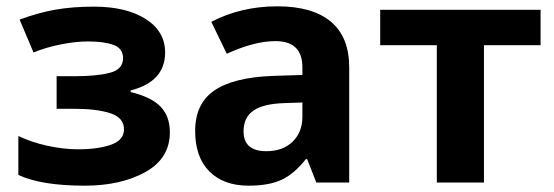

<svg xmlns="http://www.w3.org/2000/svg" viewBox="-20 -577 1752 607"><path d="M38 -24V-147Q80 -127 130.5 -116Q181 -105 227 -105Q290 -105 331 -119.5Q372 -134 372 -168Q372 -205 329 -219Q286 -233 217 -233H159V-336H214Q287 -336 328 -347Q369 -358 369 -393Q369 -424 339 -435Q309 -446 258 -446Q219 -446 171.5 -436.5Q124 -427 86 -411L42 -515Q101 -537 155.5 -546.5Q210 -556 277 -556Q379 -556 440.5 -517Q502 -478 502 -411Q502 -319 393 -291V-286Q459 -270 488 -239.5Q517 -209 517 -159Q517 -76 439.5 -33Q362 10 248 10Q110 10 38 -24Z M597 -163Q597 -249 657 -290.5Q717 -332 841 -337L936 -340V-364Q936 -447 851 -447Q784 -447 697 -407L648 -508Q742 -557 857 -557Q968 -557 1026 -508.5Q1084 -460 1084 -364V0H980L951 -74H947Q910 -27 870 -8.5Q830 10 766 10Q687 10 642 -35Q597 -80 597 -163ZM936 -208V-253L878 -251Q813 -249 781.5 -227.5Q750 -206 750 -162Q750 -99 822 -99Q874 -99 905 -129Q936 -159 936 -208Z M1361 -434H1182V-546H1689V-434H1510V0H1361Z"/></svg>

Font: OpenSansMMV
Style: Bold
Weight: 700
Foundry: Ascender Corporation
Version: Version 4.001